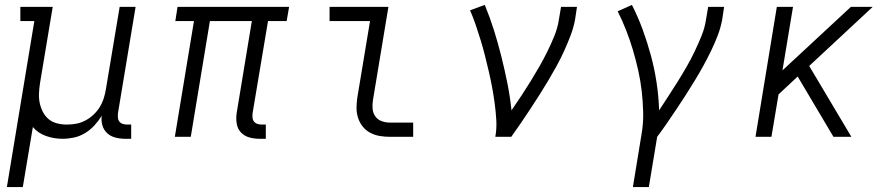

<svg xmlns="http://www.w3.org/2000/svg" viewBox="-20 -558 3640 783"><path d="M8 205 120 -472H63V-530H195L143 -218Q140 -198 139 -177.5Q138 -157 142 -138Q146 -119 155 -101.5Q164 -84 178.5 -72Q193 -60 212.5 -55Q232 -50 252 -50Q252 -50 252.5 -50Q253 -50 253 -50Q272 -50 291 -53.5Q310 -57 328 -66.5Q346 -76 361 -90Q376 -104 386.5 -121Q397 -138 403 -157Q409 -176 412 -195L468 -530H533L461 -96Q460 -86 461 -77Q462 -68 467.5 -61.5Q473 -55 481.5 -52.5Q490 -50 499 -50H515V8H490Q470 8 450.5 3Q431 -2 417 -15Q403 -28 397.5 -47Q392 -66 395 -86Q382 -65 365 -46.5Q348 -28 326.5 -15Q305 -2 281.5 3Q258 8 235 8Q200 8 167.5 -3.5Q135 -15 114 -40L73 205Z M1039 8Q1017 8 997 2.5Q977 -3 963 -17.5Q949 -32 945.5 -53Q942 -74 945 -96L1007 -472H836L758 0H693L771 -472H695L704 -530H1159L1149 -472H1073L1010 -96Q1009 -86 1010 -77Q1011 -68 1016.5 -61.5Q1022 -55 1030.5 -52.5Q1039 -50 1048 -50H1064V8Z M1571 0Q1549 0 1528.5 -3.5Q1508 -7 1490 -16.5Q1472 -26 1459.5 -41.5Q1447 -57 1440.5 -76.5Q1434 -96 1434 -117Q1434 -138 1437 -159L1489 -472H1324V-530H1564L1501 -150Q1498 -132 1499.5 -114.5Q1501 -97 1510.5 -83.5Q1520 -70 1536.5 -64Q1553 -58 1571 -58H1665V0Z M2000 0Q2006 -34 2004 -68Q2002 -102 1997.5 -135.5Q1993 -169 1987 -201.5Q1981 -234 1973.5 -266Q1966 -298 1958 -330Q1950 -362 1940.5 -393Q1931 -424 1920.5 -455Q1910 -486 1897 -516L1957 -538Q1978 -487 1994.5 -434.5Q2011 -382 2024.5 -328Q2038 -274 2049 -219.5Q2060 -165 2066 -108Q2086 -137 2105.5 -166.5Q2125 -196 2143.5 -226Q2162 -256 2179.5 -286.5Q2197 -317 2212.5 -348.5Q2228 -380 2241 -412Q2254 -444 2259 -477L2268 -530H2333L2325 -477Q2319 -445 2307 -413.5Q2295 -382 2281 -351Q2267 -320 2250.5 -290Q2234 -260 2216.5 -230.5Q2199 -201 2180.5 -172Q2162 -143 2143 -114Q2124 -85 2104.5 -56.5Q2085 -28 2065 0Z M2561 205 2596 -9Q2604 -54 2603 -98.5Q2602 -143 2597 -186.5Q2592 -230 2582.5 -272Q2573 -314 2561 -354.5Q2549 -395 2533.5 -434.5Q2518 -474 2499 -512L2557 -538Q2582 -489 2601 -437Q2620 -385 2634.5 -331.5Q2649 -278 2657.5 -222Q2666 -166 2668 -108Q2687 -137 2706.5 -167Q2726 -197 2744.5 -226.5Q2763 -256 2780.5 -286.5Q2798 -317 2813 -348.5Q2828 -380 2841 -412Q2854 -444 2859 -477L2868 -530H2933L2925 -477Q2919 -445 2907 -413.5Q2895 -382 2880 -351Q2865 -320 2848.5 -290Q2832 -260 2814 -230.5Q2796 -201 2777.5 -172Q2759 -143 2739.5 -114Q2720 -85 2700.5 -56.5Q2681 -28 2660 0L2626 205Z M3061 0 3148 -530H3214L3171 -271L3450 -530H3539L3280 -289L3452 0H3379L3233 -246L3155 -173L3126 0Z"/></svg>

Font: Iosevka Slab LtExObl
Style: Regular
Weight: 300
Width: 7
Italic angle: -9°
Monospace: yes
Designer: Belleve Invis
Foundry: Belleve Invis
Version: Version 11.1.0; ttfautohint (v1.8.3)